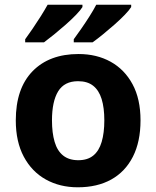

<svg xmlns="http://www.w3.org/2000/svg" viewBox="-20 -786 665 816"><path d="M577.2 -274.5Q577.2 -183.7 544.8 -120Q512.4 -56.3 452.8 -23.1Q393.3 10 310.6 10Q234.4 10 174.9 -23.1Q115.3 -56.2 81.2 -119.9Q47.1 -183.6 47.1 -274.4Q47.1 -409.9 118.3 -483.2Q189.6 -556.4 313.8 -556.4Q391 -556.4 450.2 -523.6Q509.4 -490.8 543.3 -428Q577.2 -365.3 577.2 -274.5ZM200.9 -274.5Q200.9 -221.3 212.2 -183Q223.5 -144.7 248.5 -124.9Q273.4 -105.1 312.8 -105.1Q352.1 -105.1 376.4 -124.9Q400.8 -144.7 412.1 -183Q423.4 -221.3 423.4 -274.3Q423.4 -328.1 411.9 -365.2Q400.4 -402.3 375.9 -421.6Q351.5 -440.9 311.8 -440.9Q253.5 -440.9 227.2 -397.9Q200.9 -354.8 200.9 -274.5ZM537.5 -756Q529.5 -743 510.3 -723Q491 -703 466 -681Q441 -659 416.6 -639.2Q392.2 -619.4 373.4 -606H293.5V-619.2Q307.5 -638.2 325.4 -664Q343.3 -689.7 360.6 -717Q377.9 -744.2 389.1 -766H537.5ZM330.4 -756Q322.4 -743 303.2 -723Q283.9 -703 258.9 -681Q233.9 -659 209.5 -639.2Q185.1 -619.4 166.9 -606H87V-619.2Q101 -638.2 118.5 -663.9Q136.1 -689.6 153.2 -716.8Q170.3 -744 182.5 -766H330.4Z"/></svg>

Font: Noto Sans Meetei Mayek
Style: Regular
Weight: 400
Designer: Monotype Design Team and Neelakash Kshetrimayum
Foundry: Monotype Imaging Inc.
Version: Version 2.002